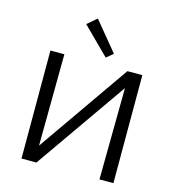

<svg xmlns="http://www.w3.org/2000/svg" viewBox="-129 -1021 1031 1130"><g transform="rotate(15 386.0 -456.0)"><path d="M431 -702 269 -863 327 -912 472 -736ZM666 0H581L587 -558L197 0H106V-658H191L186 -100L575 -658H666Z"/></g></svg>

Font: Ysabeau SC Medium
Style: Regular
Weight: 500
Designer: Christian Thalmann (Catharsis Fonts)
Version: Version 0.003